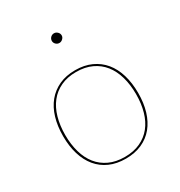

<svg xmlns="http://www.w3.org/2000/svg" viewBox="-169 -825 888 948"><g transform="rotate(-30 275.0 -351.0)"><path d="M275 -498Q326.5 -498 366.5 -479.8Q406.5 -461.5 433.8 -428.5Q461 -395.5 475 -348.8Q489 -302 489 -245Q489 -188 475 -141.8Q461 -95.5 433.8 -62.5Q406.5 -29.5 366.5 -11.8Q326.5 6 275 6Q223 6 183.2 -11.8Q143.5 -29.5 116.2 -62.5Q89 -95.5 75 -141.8Q61 -188 61 -245Q61 -302 75 -348.8Q89 -395.5 116.2 -428.5Q143.5 -461.5 183.2 -479.8Q223 -498 275 -498ZM275 -4Q325 -4 363 -21.5Q401 -39 426.2 -70.5Q451.5 -102 464.2 -146.5Q477 -191 477 -245Q477 -299 464.2 -343.8Q451.5 -388.5 426.2 -420.5Q401 -452.5 363 -470.2Q325 -488 275 -488Q224.5 -488 186.8 -470.2Q149 -452.5 123.8 -420.5Q98.5 -388.5 85.8 -343.8Q73 -299 73 -245Q73 -191 85.8 -146.5Q98.5 -102 123.8 -70.5Q149 -39 186.8 -21.5Q224.5 -4 275 -4ZM304 -680Q304 -669.5 295.2 -661.2Q286.5 -653 276 -653Q264.5 -653 256.2 -661.2Q248 -669.5 248 -680Q248 -691.5 256.2 -699.8Q264.5 -708 276 -708Q286.5 -708 295.2 -699.8Q304 -691.5 304 -680Z"/></g></svg>

Font: Lato 2
Style: Regular
Weight: 100
Designer: Lukasz Dziedzic with Adam Twardoch and Botio Nikoltchev
Foundry: tyPoland Lukasz Dziedzic
Version: Version 2.015; 2015-08-06; http://www.latofonts.com/